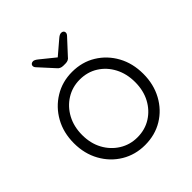

<svg xmlns="http://www.w3.org/2000/svg" viewBox="-193 -842 989 989"><g transform="rotate(-45 302.0 -347.5)"><path d="M555 -256Q555 -180 522 -119.5Q489 -59 432 -24.5Q375 10 302 10Q231 10 173.5 -24.5Q116 -59 82.5 -119.5Q49 -180 49 -256Q49 -333 82.5 -393Q116 -453 173.5 -488Q231 -523 302 -523Q375 -523 432 -488Q489 -453 522 -393Q555 -333 555 -256ZM495 -256Q495 -317 470 -364.5Q445 -412 401.5 -439.5Q358 -467 302 -467Q248 -467 204 -439.5Q160 -412 134.5 -364.5Q109 -317 109 -256Q109 -195 134.5 -148Q160 -101 204 -73.5Q248 -46 302 -46Q358 -46 401.5 -73.5Q445 -101 470 -148Q495 -195 495 -256ZM293 -577Q271 -577 259 -593L188 -671Q180 -679 180 -688Q180 -695 185.5 -699.5Q191 -704 199 -704Q209 -704 225 -691L309 -623L295 -621L377 -691Q385 -698 391.5 -701.5Q398 -705 405 -705Q413 -705 418 -700.5Q423 -696 423 -689Q423 -685 421 -680.5Q419 -676 414 -671L342 -593Q331 -577 309 -577Z"/></g></svg>

Font: zvoove
Style: Regular
Weight: 400
Designer: Vernon Adams (Nunito) & Andrew Paglinawan (Quicksand)
Foundry: zvoove
Version: Version 3.006